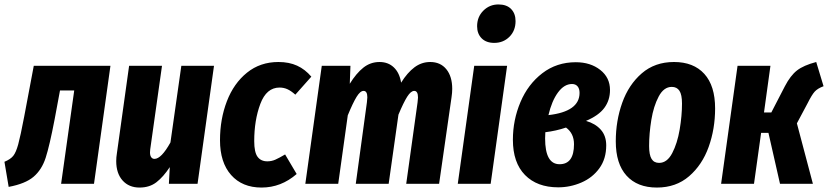

<svg xmlns="http://www.w3.org/2000/svg" viewBox="-35 -827 3732 864"><path d="M388 0H240L299 -420H235L211 -291Q188 -171 170.5 -117Q153 -63 116 -31.5Q79 0 4 14L-15 -99Q12 -110 24.5 -125.5Q37 -141 47 -177.5Q57 -214 74 -303L117 -531H462Z M488 -102Q488 -119 491 -137L546 -531H694L641 -155Q640 -150 640 -141Q640 -127 645.5 -119.5Q651 -112 660 -112Q691 -112 732 -186L781 -531H928L854 0H725L729 -75Q700 -31 669 -7Q638 17 593 17Q545 17 516.5 -15Q488 -47 488 -102Z M1366 -482 1294 -401Q1275 -418 1258.5 -425.5Q1242 -433 1223 -433Q1164 -433 1136.5 -359.5Q1109 -286 1109 -192Q1109 -142 1124 -121.5Q1139 -101 1168 -101Q1187 -101 1204 -108.5Q1221 -116 1248 -132L1300 -44Q1230 17 1142 17Q1055 17 1005 -39.5Q955 -96 955 -196Q955 -291 986 -371.5Q1017 -452 1076.5 -500Q1136 -548 1218 -548Q1266 -548 1302 -531.5Q1338 -515 1366 -482Z M2000 -427Q2000 -410 1997 -390L1941 0H1793L1844 -366Q1846 -382 1846 -388Q1846 -418 1829 -418Q1814 -418 1797.5 -392Q1781 -366 1758 -311L1714 0H1566L1616 -366Q1618 -384 1618 -389Q1618 -418 1601 -418Q1586 -418 1569.5 -391Q1553 -364 1530 -308L1487 0H1339L1413 -531H1542L1539 -450Q1568 -497 1600 -522.5Q1632 -548 1673 -548Q1712 -548 1737.5 -523.5Q1763 -499 1770 -455Q1798 -500 1830 -524Q1862 -548 1901 -548Q1947 -548 1973.5 -515.5Q2000 -483 2000 -427Z M2247 -531 2173 0H2025L2099 -531ZM2112 -709Q2112 -751 2140 -779Q2168 -807 2208 -807Q2245 -807 2265 -786.5Q2285 -766 2285 -732Q2285 -689 2257.5 -661.5Q2230 -634 2189 -634Q2153 -634 2132.5 -654.5Q2112 -675 2112 -709Z M2710 -422Q2710 -376 2684.5 -341.5Q2659 -307 2602 -283Q2644 -271 2668.5 -243.5Q2693 -216 2693 -173Q2693 -112 2662 -69.5Q2631 -27 2581 -5.5Q2531 16 2477 16Q2382 16 2327.5 -39.5Q2273 -95 2273 -198Q2273 -287 2307 -367.5Q2341 -448 2405.5 -497.5Q2470 -547 2556 -547Q2622 -547 2666 -512.5Q2710 -478 2710 -422ZM2433 -309Q2573 -325 2573 -409Q2573 -428 2564 -438.5Q2555 -449 2539 -449Q2504 -449 2476 -411Q2448 -373 2433 -309ZM2419 -232 2418 -204Q2418 -88 2483 -88Q2548 -88 2548 -178Q2548 -227 2512 -253Q2468 -238 2419 -232Z M2736 -191Q2736 -283 2765 -364.5Q2794 -446 2853 -497Q2912 -548 2998 -548Q3086 -548 3134.5 -494.5Q3183 -441 3183 -339Q3183 -247 3154 -166Q3125 -85 3066 -34Q3007 17 2921 17Q2833 17 2784.5 -36.5Q2736 -90 2736 -191ZM3034 -361Q3034 -401 3022.5 -418.5Q3011 -436 2988 -436Q2952 -436 2929 -392.5Q2906 -349 2896 -287.5Q2886 -226 2886 -170Q2886 -130 2897 -112Q2908 -94 2931 -94Q2967 -94 2990 -138Q3013 -182 3023.5 -244Q3034 -306 3034 -361Z M3671 -439Q3644 -429 3631 -414.5Q3618 -400 3599 -362L3551 -272L3623 0H3475L3423 -229H3390L3358 0H3210L3284 -531H3432L3403 -321H3436L3497 -439Q3522 -487 3551.5 -510Q3581 -533 3638 -548Z"/></svg>

Font: Fira Sans Extra Condensed
Style: Bold Italic
Weight: 700
Width: 3
Italic angle: -8°
Designer: Carrois Corporate & Edenspiekermann AG
Foundry: Carrois Corporate GbR & Edenspiekermann AG
Version: Version 4.203